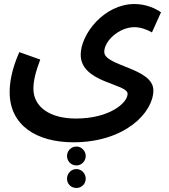

<svg xmlns="http://www.w3.org/2000/svg" viewBox="-20 -665 838 954"><path d="M28 -207C28 -41 163 42 345 42C601 42 742 -106 742 -216C742 -328 498 -336 498 -407C498 -462 572 -530 648 -530C677 -530 709 -519 735 -504L780 -604C752 -623 706 -645 648 -645C498 -645 381 -496 381 -393C381 -253 614 -250 614 -199C614 -154 525 -76 357 -76C226 -76 146 -135 146 -224C146 -265 157 -308 180 -369L76 -406C37 -318 28 -253 28 -207ZM360 157C385 157 406 136 406 110C406 85 385 63 360 63C333 63 313 85 313 110C313 136 333 157 360 157ZM360 269C385 269 406 249 406 223C406 197 385 175 360 175C333 175 313 197 313 223C313 249 333 269 360 269Z"/></svg>

Font: Noto Sans Arabic UI Semi
Style: Regular
Weight: 600
Designer: Nadine Chahine - Monotype Design Team
Foundry: Monotype Imaging Inc.
Version: Version 1.900